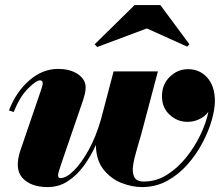

<svg xmlns="http://www.w3.org/2000/svg" viewBox="-20 -750 893 780"><path d="M576.5 -634.5 375 -559 364.5 -570 527 -729.5H631.5L749.5 -570L740.5 -560.5ZM248 -140.5Q227.5 -81.5 219 -54Q210.5 -26.5 226 -26.5Q249 -26.5 279.5 -56.5Q310 -86.5 339.8 -140Q369.5 -193.5 390 -264.5L441.5 -460H621.5L554 -205.5Q545.5 -174 535.2 -140.5Q525 -107 520.8 -78Q516.5 -49 525.5 -30.8Q534.5 -12.5 565 -12.5Q615 -12.5 658.8 -40.2Q702.5 -68 737 -111.2Q771.5 -154.5 794.8 -203.5Q818 -252.5 826.5 -295.5Q811.5 -276 789 -265.5Q766.5 -255 741.5 -255Q700.5 -255 669.2 -283.8Q638 -312.5 638 -359.5Q638 -407 669.8 -438Q701.5 -469 744 -469Q791.5 -469 822.2 -434.5Q853 -400 853 -339Q853 -306 840 -261Q827 -216 802 -168.8Q777 -121.5 741 -81Q705 -40.5 658.8 -15.2Q612.5 10 557 10Q516 10 473 -7Q430 -24 400.2 -61.8Q370.5 -99.5 369.5 -161Q349 -115.5 320.5 -76.5Q292 -37.5 255.5 -13.8Q219 10 174 10Q105 10 71.2 -27.2Q37.5 -64.5 63.5 -141L147.5 -386.5Q149 -391 151.2 -398.5Q153.5 -406 153.5 -412Q153.5 -423.5 142 -423.5Q127.5 -423.5 94.2 -390.8Q61 -358 35.5 -295L16.5 -301.5Q45 -376.5 98.8 -423.2Q152.5 -470 215.5 -470Q265.5 -470 296.8 -448.5Q328 -427 328 -394.5Q328 -382 324.5 -367.8Q321 -353.5 317.5 -343Z"/></svg>

Font: Bodoni* 11pt Fatface
Style: Italic
Weight: 900
Italic angle: -13°
Version: Version 2.3